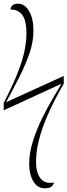

<svg xmlns="http://www.w3.org/2000/svg" viewBox="-28 -780 365 1039"><path d="M214 239Q175 239 152.5 201.5Q130 164 130 106Q130 48 150 -15.5Q170 -79 199.5 -139Q229 -199 258 -248Q287 -297 305 -327L-8 -183V-223Q40 -316 66.5 -383Q93 -450 104 -501.5Q115 -553 115 -600Q115 -672 91 -701Q67 -730 29 -728Q29 -740 38.5 -750Q48 -760 68 -760Q107 -760 130 -719Q153 -678 153 -614Q153 -554 131.5 -491.5Q110 -429 76.5 -363Q43 -297 5 -227L317 -369V-327Q296 -291 270.5 -242.5Q245 -194 221.5 -137.5Q198 -81 182.5 -21Q167 39 167 98Q167 153 190.5 184.5Q214 216 264 208Q261 221 250 230Q239 239 214 239Z"/></svg>

Font: Noto Serif Display Condensed ExtraLight
Style: Regular
Weight: 200
Width: 3
Designer: Monotype Design Team
Foundry: Monotype Imaging Inc.
Version: Version 2.009